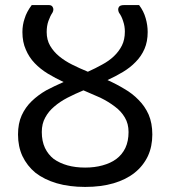

<svg xmlns="http://www.w3.org/2000/svg" viewBox="-20 -737 679 765"><path d="M319.3 -69.3Q357.4 -69.3 388.7 -78.1Q420.9 -86.9 443.4 -103.5Q466.8 -121.1 479.5 -147.5Q492.2 -174.8 492.2 -210.9Q492.2 -244.1 477.5 -268.6Q462.9 -293.9 437.5 -312.5Q412.1 -332 379.9 -347.7Q347.7 -362.3 312.5 -377Q279.3 -363.3 249 -347.7Q218.8 -332 196.3 -312.5Q173.8 -293.9 160.2 -268.6Q146.5 -244.1 146.5 -210.9Q146.5 -174.8 159.2 -147.5Q171.9 -121.1 194.3 -103.5Q217.8 -86.9 249 -78.1Q280.3 -69.3 319.3 -69.3ZM534.2 -716.8Q552.7 -692.4 560.5 -664.1Q568.4 -636.7 568.4 -609.4Q568.4 -571.3 555.7 -542Q543 -512.7 520.5 -490.2Q499 -467.8 469.7 -450.2Q440.4 -432.6 408.2 -418Q443.4 -402.3 475.6 -382.8Q507.8 -364.3 532.2 -338.9Q557.6 -313.5 572.3 -280.3Q586.9 -246.1 586.9 -201.2Q586.9 -153.3 569.3 -115.2Q550.8 -76.2 516.6 -48.8Q482.4 -21.5 432.6 -6.8Q382.8 7.8 319.3 7.8Q255.9 7.8 206.1 -6.8Q156.2 -21.5 121.1 -48.8Q87.9 -76.2 69.3 -115.2Q51.8 -153.3 51.8 -201.2Q51.8 -245.1 66.4 -277.3Q81.1 -309.6 106.4 -334Q131.8 -358.4 164.1 -377Q197.3 -394.5 233.4 -410.2Q200.2 -425.8 170.9 -443.4Q140.6 -461.9 118.2 -485.4Q95.7 -508.8 83 -539.1Q69.3 -569.3 69.3 -609.4Q69.3 -637.7 78.1 -663.1Q85.9 -689.5 106.4 -716.8Q128.9 -716.8 174.8 -716.8Q186.5 -716.8 190.4 -708Q195.3 -699.2 189.5 -687.5Q179.7 -672.9 172.9 -653.3Q166 -633.8 166 -609.4Q166 -578.1 179.7 -554.7Q193.4 -531.2 215.8 -512.7Q238.3 -494.1 267.6 -479.5Q296.9 -464.8 330.1 -451.2Q360.4 -464.8 386.7 -479.5Q414.1 -494.1 433.6 -512.7Q454.1 -532.2 465.8 -555.7Q477.5 -579.1 477.5 -611.3Q477.5 -632.8 470.7 -652.3Q464.8 -671.9 454.1 -686.5Q448.2 -699.2 453.1 -708Q457 -716.8 474.6 -716.8Q494.1 -716.8 534.2 -716.8Z"/></svg>

Font: Lato
Style: Regular
Weight: 400
Designer: Lukasz Dziedzic with Adam Twardoch and Botio Nikoltchev
Version: Version 2.015; 2015-08-06; http://www.latofonts.com/